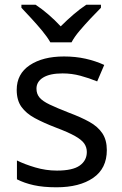

<svg xmlns="http://www.w3.org/2000/svg" viewBox="-20 -786 519 816"><path d="M434 -148Q434 -70 376 -30Q318 10 220 10Q164 10 123.5 1Q83 -8 52 -24V-104Q84 -88 129.5 -74.5Q175 -61 222 -61Q289 -61 319 -82.5Q349 -104 349 -140Q349 -160 338 -176Q327 -192 298.5 -208Q270 -224 217 -244Q165 -264 128 -284Q91 -304 71 -332Q51 -360 51 -404Q51 -472 106.5 -509Q162 -546 252 -546Q301 -546 343.5 -536.5Q386 -527 423 -510L393 -440Q359 -454 322 -464Q285 -474 246 -474Q192 -474 163.5 -456.5Q135 -439 135 -409Q135 -387 148 -371.5Q161 -356 191.5 -341.5Q222 -327 273 -307Q324 -288 360 -268Q396 -248 415 -219.5Q434 -191 434 -148ZM194 -606Q181 -629 159 -655.5Q137 -682 113 -708Q89 -734 71 -753V-766H131Q157 -749 185 -725Q213 -701 238 -674Q265 -701 293 -725Q321 -749 347 -766H409V-753Q390 -734 365.5 -708Q341 -682 318.5 -655.5Q296 -629 284 -606Z"/></svg>

Font: Noto Sans Living
Style: Regular
Weight: 400
Designer: Monotype Design Team
Foundry: Monotype Imaging Inc.
Version: Version 2.013; ttfautohint (v1.8.4.7-5d5b)